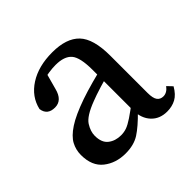

<svg xmlns="http://www.w3.org/2000/svg" viewBox="-122 -576 715 715"><g transform="rotate(-45 235.5 -219.0)"><path d="M162 11Q111 11 75.5 -17Q40 -45 40 -103Q40 -130 52.5 -153.5Q65 -177 98.5 -199Q132 -221 195 -243Q224 -253 264 -264Q304 -275 338 -282V-248Q307 -241 271.5 -230Q236 -219 216 -211Q158 -189 142.5 -164.5Q127 -140 127 -117Q127 -81 147.5 -65Q168 -49 198 -49Q214 -49 228 -54Q242 -59 263 -73Q284 -87 321 -115L333 -68H305Q265 -27 235.5 -8Q206 11 162 11ZM382 10Q343 10 319.5 -15Q296 -40 295 -82V-296Q295 -362 275.5 -384.5Q256 -407 210 -407Q194 -407 173.5 -404Q153 -401 127 -391L168 -421L147 -344Q135 -296 97 -296Q57 -296 52 -333Q64 -386 113 -417.5Q162 -449 235 -449Q309 -449 344 -412.5Q379 -376 379 -287V-91Q379 -63 387.5 -51.5Q396 -40 412 -40Q431 -40 446 -60L465 -40Q449 -12 428.5 -1Q408 10 382 10Z"/></g></svg>

Font: Lisu Bosa
Style: Regular
Weight: 400
Designer: David Morse, Annie Olsen, Victor Gaultney, Frank Grießhammer (Latin)
Foundry: SIL International
Version: Version 2.000